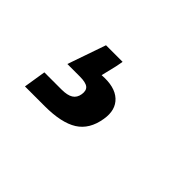

<svg xmlns="http://www.w3.org/2000/svg" viewBox="-49 -158 499 499"><g transform="rotate(45 200.0 91.5)"><path d="M52.2 204.1 62 142.6H125Q146.5 142.6 157.5 135.7Q168.5 128.9 170.9 113.8Q173.3 98.6 165 91.8Q156.7 85 134.8 85H88.9L125.5 -20.5H186.5L182.6 0L172.4 42.5Q218.3 39.1 240.7 59.8Q263.2 80.6 256.8 118.7Q249.5 164.1 217.8 184.1Q186 204.1 124.5 204.1Z"/></g></svg>

Font: Inter 17pt ExtraBold
Style: Italic
Weight: 800
Italic angle: -9.3988°
Version: Version 4.001;git-66647c0bb